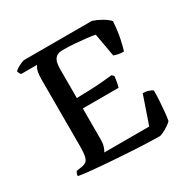

<svg xmlns="http://www.w3.org/2000/svg" viewBox="-157 -857 1006 1010"><g transform="rotate(-30 346.0 -352.0)"><path d="M530 0Q505 0 466 -1.5Q427 -3 380 -5.5Q333 -8 284.5 -11.5Q236 -15 191 -18.5Q146 -22 110 -26Q74 -30 54 -34Q54 -42 57 -49.5Q60 -57 64 -61L93 -65Q113 -68 123.5 -76Q134 -84 138.5 -105Q143 -126 143 -166V-568Q143 -596 146.5 -613Q150 -630 155 -638.5Q160 -647 162 -648H65Q61 -652 57.5 -658Q54 -664 53 -671Q59 -678 71.5 -685.5Q84 -693 97 -698.5Q110 -704 116 -704H527Q554 -695 580 -680Q606 -665 622 -648Q618 -588 608.5 -544Q599 -500 592 -480Q572 -480 556.5 -483.5Q541 -487 533 -490L508 -631Q489 -635 459 -638.5Q429 -642 392 -645Q355 -648 316 -648Q290 -648 276.5 -636.5Q263 -625 259 -606.5Q255 -588 255 -568V-392Q301 -393 340 -394.5Q379 -396 412.5 -399Q446 -402 473 -405L484 -394Q482 -372 478.5 -354.5Q475 -337 472 -329H255V-140Q255 -116 249 -98Q243 -80 237 -72H510L568 -241Q588 -241 604.5 -235Q621 -229 626 -224Q626 -194 624 -160.5Q622 -127 619 -96.5Q616 -66 612 -46Q604 -37 588 -26.5Q572 -16 556 -8Q540 0 530 0Z"/></g></svg>

Font: Texturina Medium 12pt Medium
Style: Regular
Weight: 500
Version: Version 1.002